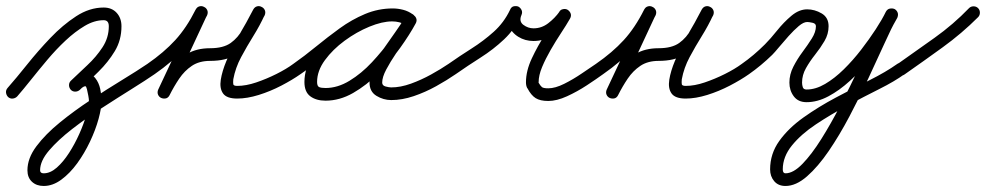

<svg xmlns="http://www.w3.org/2000/svg" viewBox="-21 -306 3271 637"><path d="M36 14Q30 20 21.5 21Q13 22 6 16Q0 10 -1 1.5Q-2 -7 4 -14Q33 -47 69 -92Q105 -137 146 -180Q187 -223 231.5 -252Q276 -281 323 -281Q350 -281 366 -263.5Q382 -246 382 -219Q382 -173 360 -136.5Q338 -100 306 -68.5Q274 -37 244 -8Q244 -8 244 -8Q244 -8 244 -8Q237 -2 228.5 -2Q220 -2 214 -8Q208 -15 208 -23.5Q208 -32 214 -38Q240 -63 269 -90Q298 -117 319 -149Q340 -181 340 -219Q340 -239 323 -239Q292 -239 260 -220Q228 -201 196.5 -171.5Q165 -142 136 -107.5Q107 -73 81.5 -41Q56 -9 36 14Q36 14 36 14Q36 14 36 14ZM214 -8Q208 -15 208 -23.5Q208 -32 214 -38Q224 -47 236 -54.5Q248 -62 262 -62Q283 -62 295 -47Q307 -32 311.5 -11Q316 10 316 27Q316 52 306 88.5Q296 125 277.5 164Q259 203 235 236Q211 269 182.5 290Q154 311 124 311Q100 311 85 297Q70 283 70 259Q70 219 100 179Q130 139 178 100Q226 61 280 25.5Q334 -10 384 -40.5Q434 -71 468 -94Q468 -94 468 -94Q468 -94 468 -94Q475 -99 483.5 -97.5Q492 -96 497 -89Q502 -82 500.5 -73.5Q499 -65 492 -60Q463 -40 416.5 -11Q370 18 317.5 52Q265 86 218.5 122Q172 158 142 193Q112 228 112 259Q112 269 124 269Q146 269 167.5 250Q189 231 208 201.5Q227 172 242 138.5Q257 105 265.5 75Q274 45 274 27Q274 23 272 11.5Q270 0 267.5 -10Q265 -20 262 -20Q258 -20 252 -15.5Q246 -11 244 -8Q237 -2 228.5 -2Q220 -2 214 -8Z M463 -65Q458 -72 459.5 -80.5Q461 -89 468 -94Q523 -132 560.5 -173Q598 -214 628 -274Q633 -283 641 -285Q649 -287 656 -283Q663 -280 666.5 -272.5Q670 -265 666 -256Q635 -189 604 -123Q573 -57 542 9Q538 18 529.5 20Q521 22 514 19Q507 15 503.5 7.5Q500 0 504 -9Q522 -46 545 -77Q568 -108 599.5 -127Q631 -146 676 -146Q720 -146 744.5 -163.5Q769 -181 785 -210.5Q801 -240 819 -274Q824 -283 832 -285Q840 -287 847 -283Q854 -280 857.5 -272.5Q861 -265 857 -256Q841 -221 819.5 -186.5Q798 -152 779 -116.5Q760 -81 753 -43Q752 -32 753 -26.5Q754 -21 766 -21Q795 -21 829 -32.5Q863 -44 896 -60.5Q929 -77 952 -94Q952 -94 952 -94Q952 -94 952 -94Q959 -99 967.5 -97.5Q976 -96 981 -89Q986 -82 984.5 -73.5Q983 -65 976 -60Q949 -41 912.5 -22Q876 -3 837.5 9Q799 21 766 21Q731 21 719 4Q707 -13 711.5 -41.5Q716 -70 730 -103.5Q744 -137 762 -170.5Q780 -204 796 -231Q812 -258 819 -273Q823 -282 831 -284Q839 -286 847 -282Q854 -279 857.5 -271.5Q861 -264 857 -255Q834 -212 813 -178Q792 -144 760.5 -124Q729 -104 676 -104Q640 -104 615.5 -87.5Q591 -71 573.5 -45Q556 -19 542 9Q537 19 529 20.5Q521 22 514 19Q507 16 503.5 8.5Q500 1 504 -9Q535 -75 566 -141Q597 -207 628 -273Q632 -283 640.5 -284.5Q649 -286 656 -283Q663 -279 666.5 -271.5Q670 -264 666 -255Q633 -190 592 -145.5Q551 -101 492 -60Q485 -55 476.5 -56.5Q468 -58 463 -65Z M947 -65Q942 -72 943.5 -80.5Q945 -89 952 -94Q989 -120 1027.5 -151.5Q1066 -183 1106 -212Q1146 -241 1190 -259.5Q1234 -278 1282 -278Q1299 -278 1316.5 -273.5Q1334 -269 1349 -258Q1357 -252 1358 -244Q1359 -236 1355 -230Q1350 -223 1342.5 -220.5Q1335 -218 1326 -223Q1305 -235 1280 -235Q1247 -235 1204.5 -217.5Q1162 -200 1122.5 -171Q1083 -142 1057 -106.5Q1031 -71 1031 -34Q1031 -20 1038 -17Q1045 -14 1059 -14Q1099 -14 1138.5 -38Q1178 -62 1213 -99.5Q1248 -137 1276.5 -177Q1305 -217 1322 -248Q1327 -257 1335 -258.5Q1343 -260 1350 -256Q1357 -253 1360 -245Q1363 -237 1358 -228Q1348 -209 1330 -183Q1312 -157 1293 -129Q1274 -101 1260.5 -75.5Q1247 -50 1247 -32Q1247 -22 1258.5 -19Q1270 -16 1277 -16Q1308 -16 1342.5 -28.5Q1377 -41 1409.5 -59Q1442 -77 1467 -94Q1474 -99 1482.5 -97.5Q1491 -96 1496 -89Q1501 -82 1499.5 -73.5Q1498 -65 1491 -60Q1462 -40 1426 -20Q1390 0 1351.5 13Q1313 26 1277 26Q1251 26 1228 12Q1205 -2 1205 -32Q1205 -58 1218 -86Q1231 -114 1250.5 -142.5Q1270 -171 1289.5 -198Q1309 -225 1322 -248Q1327 -257 1335 -258.5Q1343 -260 1350 -256Q1357 -253 1360 -245Q1363 -237 1358 -228Q1338 -191 1306.5 -147Q1275 -103 1235 -63Q1195 -23 1150.5 2.5Q1106 28 1059 28Q1028 28 1008.5 13.5Q989 -1 989 -34Q989 -80 1018 -123Q1047 -166 1092 -201Q1137 -236 1187.5 -256.5Q1238 -277 1280 -277Q1317 -277 1348 -259Q1356 -254 1356.5 -246Q1357 -238 1353 -231Q1349 -224 1341 -221Q1333 -218 1325 -224Q1315 -231 1304 -233.5Q1293 -236 1282 -236Q1239 -236 1198.5 -217.5Q1158 -199 1119.5 -171Q1081 -143 1045.5 -113Q1010 -83 976 -60Q969 -55 960.5 -56.5Q952 -58 947 -65Z M1462 -65Q1457 -72 1458.5 -80.5Q1460 -89 1467 -94Q1504 -120 1543.5 -145Q1583 -170 1617 -200.5Q1651 -231 1671 -273Q1675 -283 1683.5 -285Q1692 -287 1699 -284Q1706 -280 1709.5 -272.5Q1713 -265 1709 -256Q1700 -235 1715.5 -223.5Q1731 -212 1749 -212Q1776 -212 1798 -229Q1820 -246 1835 -267Q1841 -275 1849 -276Q1857 -277 1863 -273Q1870 -268 1872.5 -260.5Q1875 -253 1870 -244Q1858 -223 1840.5 -196.5Q1823 -170 1806 -140.5Q1789 -111 1777.5 -83.5Q1766 -56 1766 -33Q1766 -32 1766 -32Q1766 -31 1766 -31Q1766 -32 1766 -32Q1766 -32 1766 -32Q1765 -33 1765 -33Q1772 -21 1777 -17Q1782 -13 1798 -13Q1821 -13 1851 -28Q1881 -43 1909.5 -62.5Q1938 -82 1956 -94Q1963 -99 1971.5 -97.5Q1980 -96 1985 -89Q1990 -82 1988.5 -73.5Q1987 -65 1980 -60Q1958 -44 1926 -23Q1894 -2 1860 13.5Q1826 29 1798 29Q1771 29 1756 19.5Q1741 10 1729 -13Q1729 -13 1728 -14Q1728 -14 1728 -14Q1724 -22 1724 -33Q1724 -71 1743.5 -112.5Q1763 -154 1788.5 -193.5Q1814 -233 1834 -266Q1839 -275 1847.5 -275.5Q1856 -276 1863 -271Q1869 -267 1872 -259Q1875 -251 1869 -243Q1849 -214 1817.5 -192Q1786 -170 1749 -170Q1721 -170 1698.5 -184Q1676 -198 1667 -221.5Q1658 -245 1671 -273Q1675 -283 1683 -285Q1691 -287 1699 -283Q1706 -280 1709.5 -272.5Q1713 -265 1709 -256Q1687 -209 1651.5 -175.5Q1616 -142 1573.5 -115Q1531 -88 1491 -60Q1484 -55 1475.5 -56.5Q1467 -58 1462 -65Z M1951 -65Q1946 -72 1947.5 -80.5Q1949 -89 1956 -94Q2011 -132 2048.5 -173Q2086 -214 2116 -274Q2121 -283 2129 -285Q2137 -287 2144 -283Q2151 -280 2154.5 -272.5Q2158 -265 2154 -256Q2123 -189 2092 -123Q2061 -57 2030 9Q2026 18 2017.5 20Q2009 22 2002 19Q1995 15 1991.5 7.5Q1988 0 1992 -9Q2010 -46 2033 -77Q2056 -108 2087.5 -127Q2119 -146 2164 -146Q2208 -146 2232.5 -163.5Q2257 -181 2273 -210.5Q2289 -240 2307 -274Q2312 -283 2320 -285Q2328 -287 2335 -283Q2342 -280 2345.5 -272.5Q2349 -265 2345 -256Q2329 -221 2307.5 -186.5Q2286 -152 2267 -116.5Q2248 -81 2241 -43Q2240 -32 2241 -26.5Q2242 -21 2254 -21Q2283 -21 2317 -32.5Q2351 -44 2384 -60.5Q2417 -77 2440 -94Q2440 -94 2440 -94Q2440 -94 2440 -94Q2447 -99 2455.5 -97.5Q2464 -96 2469 -89Q2474 -82 2472.5 -73.5Q2471 -65 2464 -60Q2437 -41 2400.5 -22Q2364 -3 2325.5 9Q2287 21 2254 21Q2219 21 2207 4Q2195 -13 2199.5 -41.5Q2204 -70 2218 -103.5Q2232 -137 2250 -170.5Q2268 -204 2284 -231Q2300 -258 2307 -273Q2311 -282 2319 -284Q2327 -286 2335 -282Q2342 -279 2345.5 -271.5Q2349 -264 2345 -255Q2322 -212 2301 -178Q2280 -144 2248.5 -124Q2217 -104 2164 -104Q2128 -104 2103.5 -87.5Q2079 -71 2061.5 -45Q2044 -19 2030 9Q2025 19 2017 20.5Q2009 22 2002 19Q1995 16 1991.5 8.5Q1988 1 1992 -9Q2023 -75 2054 -141Q2085 -207 2116 -273Q2120 -283 2128.5 -284.5Q2137 -286 2144 -283Q2151 -279 2154.5 -271.5Q2158 -264 2154 -255Q2121 -190 2080 -145.5Q2039 -101 1980 -60Q1973 -55 1964.5 -56.5Q1956 -58 1951 -65Z M2464 -60Q2457 -55 2448.5 -56.5Q2440 -58 2435 -65Q2430 -72 2431.5 -80.5Q2433 -89 2440 -94Q2480 -122 2517 -159Q2535 -177 2557 -204.5Q2579 -232 2604.5 -253.5Q2630 -275 2657 -275Q2682 -275 2705 -261.5Q2728 -248 2728 -219Q2728 -193 2714.5 -170Q2701 -147 2683.5 -125Q2666 -103 2653 -80Q2640 -57 2640 -32Q2640 -24 2642.5 -16.5Q2645 -9 2655 -9Q2685 -9 2716.5 -27.5Q2748 -46 2778.5 -76Q2809 -106 2836 -141Q2863 -176 2884.5 -209Q2906 -242 2918 -267Q2923 -276 2931.5 -277.5Q2940 -279 2947 -275Q2954 -271 2957 -263.5Q2960 -256 2955 -247Q2937 -214 2913 -161Q2889 -108 2859.5 -45Q2830 18 2797 80.5Q2764 143 2728.5 195Q2693 247 2656.5 279Q2620 311 2585 311Q2561 311 2547.5 295Q2534 279 2534 256Q2534 204 2564.5 161.5Q2595 119 2645 83.5Q2695 48 2752.5 17.5Q2810 -13 2864 -40Q2918 -67 2956 -94Q2963 -99 2971.5 -97.5Q2980 -96 2985 -89Q2990 -82 2988.5 -73.5Q2987 -65 2980 -60Q2947 -36 2896 -10.5Q2845 15 2790 44.5Q2735 74 2686 106.5Q2637 139 2606.5 176.5Q2576 214 2576 256Q2576 269 2585 269Q2611 269 2641.5 237.5Q2672 206 2704 155Q2736 104 2767.5 43Q2799 -18 2827.5 -78.5Q2856 -139 2879.5 -189Q2903 -239 2919 -267Q2924 -276 2932 -277.5Q2940 -279 2947 -276Q2954 -272 2957 -264.5Q2960 -257 2956 -247Q2941 -218 2917 -181Q2893 -144 2863 -106.5Q2833 -69 2798.5 -37.5Q2764 -6 2727.5 13.5Q2691 33 2655 33Q2627 33 2612.5 13.5Q2598 -6 2598 -32Q2598 -59 2611 -84.5Q2624 -110 2641.5 -133.5Q2659 -157 2672.5 -178.5Q2686 -200 2686 -219Q2686 -228 2674.5 -230.5Q2663 -233 2657 -233Q2645 -233 2629 -219.5Q2613 -206 2595.5 -186.5Q2578 -167 2563.5 -149.5Q2549 -132 2541 -124Q2504 -88 2464 -60Q2464 -60 2464 -60Q2464 -60 2464 -60Z M2951 -63Q2946 -71 2947.5 -79.5Q2949 -88 2956 -93Q3017 -136 3079.5 -180.5Q3142 -225 3194 -279Q3194 -279 3194 -279Q3194 -279 3194 -279Q3200 -285 3209 -285Q3218 -285 3224 -279Q3230 -273 3230 -264Q3230 -255 3224 -249Q3170 -195 3106.5 -149Q3043 -103 2980 -59Q2973 -54 2964.5 -55Q2956 -56 2951 -63Z"/></svg>

Font: FRB American Cursive Medium
Style: Italic
Weight: 500
Italic angle: -25°
Version: Version 2.0;Modular Font Editor K font №1